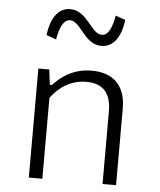

<svg xmlns="http://www.w3.org/2000/svg" viewBox="-55 -830 729 877"><g transform="rotate(5 310.0 -391.5)"><path d="M510 0V-351C510 -464 446 -511.5 354.5 -511.5C264 -511.5 210.5 -465 178 -430.5H168.5L160 -500H110V0H172V-371C212 -424.5 265.5 -458.5 334.5 -458.5C394 -458.5 448 -433 448 -333.5V0ZM232 -783C179.5 -783 144 -738 134 -655.5L179 -639.5C188 -691.5 204.5 -732.5 235.5 -732.5C285 -732.5 308 -628 387.5 -628C440 -628 476 -673 486 -755.5L441 -771.5C432 -719.5 416 -678.5 385 -678.5C335.5 -678.5 311.5 -783 232 -783Z"/></g></svg>

Font: Monaspace Neon ExtraLight
Style: Regular
Weight: 200
Designer: Riley Cran & the Lettermatic Team
Foundry: Lettermatic
Version: Version 1.200 (Monaspace Neon)